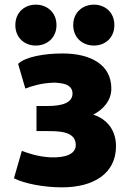

<svg xmlns="http://www.w3.org/2000/svg" viewBox="-20 -783 558 826"><path d="M479 -154C479 -36 382 23 247 23C169 23 85 7 40 -16L74 -134C98 -125 141 -109 198 -106C262 -104 306 -120 306 -159C306 -218 235 -219 184 -219H137V-327H185C248 -327 292 -341 292 -381C292 -404 276 -421 240 -425C229 -427 217 -428 204 -427C156 -425 115 -412 89 -402L58 -508C88 -539 173 -553 249 -553C370 -553 459 -505 459 -402C459 -348 420 -309 381 -290C442 -270 479 -222 479 -154ZM223 -675C223 -620 182 -587 134 -587C86 -587 46 -620 46 -675C46 -730 86 -763 134 -763C182 -763 223 -730 223 -675ZM472 -675C472 -620 432 -587 384 -587C336 -587 295 -620 295 -675C295 -730 336 -763 384 -763C432 -763 472 -730 472 -675Z"/></svg>

Font: Repo ExtraBold
Style: Bold
Weight: 700
Designer: Stefan Peev
Foundry: Context Ltd
Version: Version 1.502